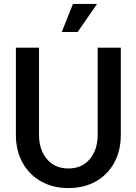

<svg xmlns="http://www.w3.org/2000/svg" viewBox="-20 -943 696 979"><path d="M61 -255V-700H179V-255Q179 -180 219 -132Q259 -84 329 -84Q398 -84 438 -132Q478 -180 478 -255V-700H596V-255Q596 -175 562.5 -113.5Q529 -52 468.5 -18Q408 16 329 16Q250 16 189.5 -18Q129 -52 95 -113.5Q61 -175 61 -255ZM475 -923 376 -780H295L352 -923Z"/></svg>

Font: MedMera Sans Semibold
Style: Regular
Weight: 600
Designer: Kasper Nordkvist
Foundry: UNCUT.wtf
Version: Version 1.300